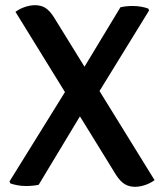

<svg xmlns="http://www.w3.org/2000/svg" viewBox="-20 -711 632 739"><path d="M39.5 -665.5Q57 -678 77 -684.5Q97 -691 115 -691Q137.5 -691 154 -681Q170.5 -671 187 -645.5L575 -17.5Q557.5 -5 537.5 1.5Q517.5 8 499.5 8Q477.5 8 460.2 -2.2Q443 -12.5 426.5 -38ZM443.5 -683Q451.5 -685 464.2 -686.5Q477 -688 491 -688Q508 -688 524.2 -685Q540.5 -682 550.5 -678L554 -671L346 -333L299 -282L129 0Q121.5 2 107.8 3.5Q94 5 80 5Q63.5 5 47.2 2Q31 -1 20 -5L16.5 -12.5L248 -385.5L294.5 -436.5Z"/></svg>

Font: Signika Negative Light Medium
Style: Regular
Weight: 500
Version: Version 2.001